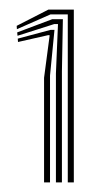

<svg xmlns="http://www.w3.org/2000/svg" viewBox="-20 -821 218 400"><path d="M121.2 -441V-791H85.2L15.2 -760.2L14.8 -767.2L80.8 -801H133.8V-441ZM96.5 -441V-668L100.8 -770.8H92.8L16.5 -746.5L15.8 -753.5L88.8 -781H111L109 -672.5V-441ZM71.8 -441V-659L83.5 -747.5L80.5 -747.8L17.5 -733.5L17 -740.5L85.5 -758.8H93.5L84.2 -663.5V-441Z"/></svg>

Font: Big Shoulders Inline Text Medium
Style: Regular
Weight: 500
Designer: Patric King
Foundry: XO Type Co
Version: Version 1.000